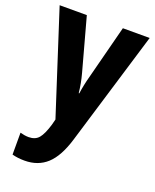

<svg xmlns="http://www.w3.org/2000/svg" viewBox="-146 -631 773 956"><g transform="rotate(20 241.0 -153.5)"><path d="M2 -547H146L222 -269Q236 -218 241 -168H244Q247 -190 252 -214.5Q257 -239 265 -268L337 -547H479L296 58Q267 154 220 197Q173 240 102 240Q83 240 67 238Q51 236 36 232V116Q46 119 58 121Q70 123 81 123Q116 123 134.5 101Q153 79 169 26L177 -5Z"/></g></svg>

Font: Noto Sans Arabic Cond
Style: Bold
Weight: 700
Width: 3
Designer: Monotype Design Team, Nadine Chahine, Nizar Qandah and Khaled Hosny
Foundry: Monotype Imaging Inc.
Version: Version 2.012; ttfautohint (v1.8.4.7-5d5b)